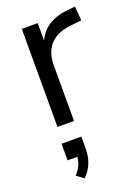

<svg xmlns="http://www.w3.org/2000/svg" viewBox="-146 -563 650 894"><g transform="rotate(-20 179.0 -115.5)"><path d="M76 0V-486H155V-399Q194 -487 315 -496L344 -499L350 -429L299 -423Q230 -417 194 -379.5Q158 -342 158 -277V0ZM113 268 78 242Q97 221 105.5 202Q114 183 115 162H67V80H165V140Q165 177 152.5 209.5Q140 242 113 268Z"/></g></svg>

Font: Nunito Sans
Style: Regular
Weight: 400
Designer: Vernon Adams
Foundry: Vernon Adams
Version: Version 3.101; ttfautohint (v1.8.4.7-5d5b);gftools[0.9.27]